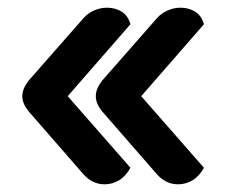

<svg xmlns="http://www.w3.org/2000/svg" viewBox="-20 -542 588 499"><path d="M54 -253Q38 -273 38 -292Q38 -311 54 -332L198 -496Q209 -508 225 -515Q241 -522 258 -522Q280 -522 296.5 -511.5Q313 -501 319 -479L156 -292L319 -106Q307 -84 289.5 -73.5Q272 -63 252 -63Q220 -63 197 -89ZM245 -253Q229 -273 229 -292Q229 -311 245 -332L389 -496Q400 -508 416 -515Q432 -522 449 -522Q471 -522 487.5 -511.5Q504 -501 510 -479L347 -292L510 -106Q498 -84 480.5 -73.5Q463 -63 443 -63Q411 -63 388 -89Z"/></svg>

Font: K2D
Style: Bold
Weight: 700
Designer: Katatrad Aksorn Co.,Ltd.
Foundry: Cadson Demak Co.,Ltd.
Version: Version 1.000; ttfautohint (v1.6)